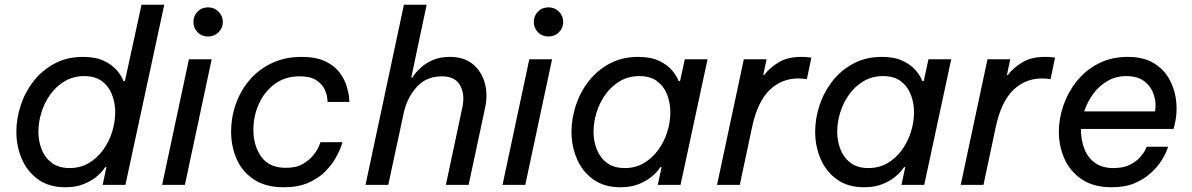

<svg xmlns="http://www.w3.org/2000/svg" viewBox="-20 -780 5028 810"><path d="M255 10Q187 10 141 -23Q95 -56 72 -109.5Q49 -163 49 -224Q49 -280 67.5 -336Q86 -392 122 -438Q158 -484 210.5 -512Q263 -540 330 -540Q383 -540 418 -523.5Q453 -507 473 -483.5Q493 -460 501 -438H507L577 -760H673L509 0H413L429 -75H424Q424 -75 414.5 -62Q405 -49 384.5 -32.5Q364 -16 332 -3Q300 10 255 10ZM274 -71Q319 -71 354.5 -92Q390 -113 415 -147.5Q440 -182 453 -223.5Q466 -265 466 -306Q466 -347 452 -382Q438 -417 409.5 -438Q381 -459 335 -459Q290 -459 254 -438Q218 -417 193 -382.5Q168 -348 155 -306.5Q142 -265 142 -224Q142 -184 156 -149Q170 -114 199 -92.5Q228 -71 274 -71Z M858 -626Q831 -626 813.5 -644Q796 -662 796 -687Q796 -713 813.5 -731Q831 -749 858 -749Q884 -749 902 -731Q920 -713 920 -687Q920 -662 902 -644Q884 -626 858 -626ZM664 0 777 -530H873L760 0Z M1177 10Q1102 10 1052.5 -22Q1003 -54 979 -107.5Q955 -161 955 -225Q955 -285 975 -341.5Q995 -398 1033 -442.5Q1071 -487 1126.5 -513.5Q1182 -540 1252 -540Q1314 -540 1353 -521Q1392 -502 1413 -473.5Q1434 -445 1442.5 -416.5Q1451 -388 1452.5 -369Q1454 -350 1454 -350H1362Q1362 -350 1360.5 -366.5Q1359 -383 1349 -404Q1339 -425 1314.5 -441.5Q1290 -458 1244 -458Q1183 -458 1139.5 -426Q1096 -394 1072.5 -342.5Q1049 -291 1049 -232Q1049 -165 1082.5 -118.5Q1116 -72 1186 -72Q1230 -72 1258 -88.5Q1286 -105 1302.5 -126Q1319 -147 1325.5 -163.5Q1332 -180 1332 -180H1425Q1425 -180 1418.5 -161Q1412 -142 1396 -113.5Q1380 -85 1352 -56.5Q1324 -28 1281 -9Q1238 10 1177 10Z M1522 0 1684 -760H1780L1715 -453H1720Q1720 -453 1729 -466Q1738 -479 1757.5 -496.5Q1777 -514 1806.5 -527Q1836 -540 1878 -540Q1937 -540 1974 -510Q2011 -480 2025 -430.5Q2039 -381 2026 -323L1957 0H1861L1931 -329Q1942 -382 1921 -420Q1900 -458 1844 -458Q1778 -458 1737 -412Q1696 -366 1682 -298L1618 0Z M2294 -626Q2267 -626 2249.5 -644Q2232 -662 2232 -687Q2232 -713 2249.5 -731Q2267 -749 2294 -749Q2320 -749 2338 -731Q2356 -713 2356 -687Q2356 -662 2338 -644Q2320 -626 2294 -626ZM2100 0 2213 -530H2309L2196 0Z M2672 -540Q2725 -540 2760 -523.5Q2795 -507 2815 -483.5Q2835 -460 2843 -438H2849L2869 -530H2965L2851 0H2755L2771 -75H2766Q2766 -75 2756.5 -62Q2747 -49 2726.5 -32.5Q2706 -16 2674 -3Q2642 10 2597 10Q2529 10 2483 -23Q2437 -56 2414 -109.5Q2391 -163 2391 -224Q2391 -280 2409.5 -336Q2428 -392 2464 -438Q2500 -484 2552.5 -512Q2605 -540 2672 -540ZM2677 -459Q2632 -459 2596 -438Q2560 -417 2535 -382.5Q2510 -348 2497 -306.5Q2484 -265 2484 -224Q2484 -184 2498 -149Q2512 -114 2541 -92.5Q2570 -71 2616 -71Q2661 -71 2696.5 -92Q2732 -113 2757 -147.5Q2782 -182 2795 -223.5Q2808 -265 2808 -306Q2808 -347 2794 -382Q2780 -417 2751.5 -438Q2723 -459 2677 -459Z M3005 0 3118 -530H3214L3200 -464H3204Q3227 -494 3265 -517Q3303 -540 3360 -540Q3377 -540 3390 -538.5Q3403 -537 3403 -537L3384 -446Q3384 -446 3373 -447.5Q3362 -449 3347 -449Q3277 -449 3226 -399.5Q3175 -350 3152 -240L3101 0Z M3700 -540Q3753 -540 3788 -523.5Q3823 -507 3843 -483.5Q3863 -460 3871 -438H3877L3897 -530H3993L3879 0H3783L3799 -75H3794Q3794 -75 3784.5 -62Q3775 -49 3754.5 -32.5Q3734 -16 3702 -3Q3670 10 3625 10Q3557 10 3511 -23Q3465 -56 3442 -109.5Q3419 -163 3419 -224Q3419 -280 3437.5 -336Q3456 -392 3492 -438Q3528 -484 3580.5 -512Q3633 -540 3700 -540ZM3705 -459Q3660 -459 3624 -438Q3588 -417 3563 -382.5Q3538 -348 3525 -306.5Q3512 -265 3512 -224Q3512 -184 3526 -149Q3540 -114 3569 -92.5Q3598 -71 3644 -71Q3689 -71 3724.5 -92Q3760 -113 3785 -147.5Q3810 -182 3823 -223.5Q3836 -265 3836 -306Q3836 -347 3822 -382Q3808 -417 3779.5 -438Q3751 -459 3705 -459Z M4033 0 4146 -530H4242L4228 -464H4232Q4255 -494 4293 -517Q4331 -540 4388 -540Q4405 -540 4418 -538.5Q4431 -537 4431 -537L4412 -446Q4412 -446 4401 -447.5Q4390 -449 4375 -449Q4305 -449 4254 -399.5Q4203 -350 4180 -240L4129 0Z M4670 10Q4594 10 4544.5 -23Q4495 -56 4471 -109.5Q4447 -163 4447 -224Q4447 -280 4466.5 -336Q4486 -392 4523 -438Q4560 -484 4614 -512Q4668 -540 4738 -540Q4805 -540 4848.5 -513Q4892 -486 4915 -442.5Q4938 -399 4942.5 -348.5Q4947 -298 4935 -252L4931 -236H4540Q4540 -190 4554.5 -152.5Q4569 -115 4599.5 -93Q4630 -71 4677 -71Q4719 -71 4746 -84.5Q4773 -98 4789 -116Q4805 -134 4811.5 -147.5Q4818 -161 4818 -161H4908Q4908 -161 4901.5 -143.5Q4895 -126 4879 -101Q4863 -76 4835.5 -50.5Q4808 -25 4767.5 -7.5Q4727 10 4670 10ZM4554 -310H4853Q4859 -347 4847.5 -381Q4836 -415 4807.5 -437Q4779 -459 4732 -459Q4688 -459 4652.5 -438.5Q4617 -418 4592 -384Q4567 -350 4554 -310Z"/></svg>

Font: Be Vietnam Pro
Style: Italic
Weight: 400
Italic angle: -12°
Designer: Lam Bao, Tony Le, Vietanh Nguyen
Foundry: Yellow Type Foundry
Version: Version 1.002; ttfautohint (v1.8.3)